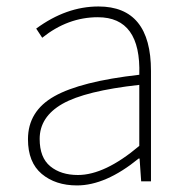

<svg xmlns="http://www.w3.org/2000/svg" viewBox="-20 -560 575 593"><path d="M217.8 12.7Q151.4 12.7 108.9 -22.9Q66.4 -58.6 66.4 -129.9Q66.4 -216.8 147.9 -262.7Q229.5 -308.6 410.2 -329.1Q416 -506.8 282.2 -506.8Q189.5 -506.8 110.4 -443.4L91.8 -471.7Q184.6 -540 284.2 -540Q446.3 -540 446.3 -340.8V0H416L411.1 -70.3H408.2Q306.6 12.7 217.8 12.7ZM220.7 -19.5Q303.7 -19.5 410.2 -109.4V-297.9Q243.2 -279.3 172.9 -239.3Q102.5 -199.2 102.5 -130.9Q102.5 -73.2 135.3 -46.4Q168 -19.5 220.7 -19.5Z"/></svg>

Font: Bpmf Zihi Sans ExtraLight
Style: ExtraLight
Weight: 250
Foundry: But Ko
Version: Version 1.320